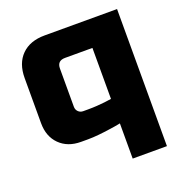

<svg xmlns="http://www.w3.org/2000/svg" viewBox="-127 -641 873 921"><g transform="rotate(-20 310.0 -180.0)"><path d="M40 -140.1V-370.1Q40 -445.3 82.5 -487.5Q125 -529.8 200.2 -529.8H569.8V169.9H395V-9.8Q366.2 -3.9 335.9 0Q310.1 3.9 280.5 6.8Q251 9.8 225.1 9.8H189.9Q122.1 9.8 81.1 -31Q40 -71.8 40 -140.1ZM214.8 -160.2Q214.8 -145 224.9 -135Q234.9 -125 250 -125H274.9Q298.8 -125 320.3 -126.5Q341.8 -127.9 358.9 -129.9Q377.9 -131.8 395 -134.8V-395H254.9Q214.8 -395 214.8 -355Z"/></g></svg>

Font: Russo One
Style: Regular
Weight: 400
Designer: Jovanny lemonad
Foundry: Jovanny Lemonad
Version: Version 1.000